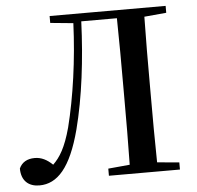

<svg xmlns="http://www.w3.org/2000/svg" viewBox="-53 -789 882 859"><g transform="rotate(-5 388.0 -359.5)"><path d="M201 -704 304 -694C297 -529 274 -366 240 -231C216 -142 190 -101 159 -71C134 -95 109 -108 79 -108C45 -108 21 -94 9 -67C9 -11 42 16 90 16C171 16 232 -51 276 -218C313 -361 333 -528 340 -699H500C502 -598 502 -496 502 -393V-342C502 -240 502 -140 500 -41L403 -32V0H722V-32L623 -41C621 -141 621 -242 621 -343V-393C621 -494 621 -596 623 -695L722 -704V-735H201Z"/></g></svg>

Font: Noto Serif SC SemiBold
Style: Regular
Weight: 600
Designer: Ryoko NISHIZUKA 西塚涼子 (kana & ideographs); Frank Grießhammer (Latin, Greek & Cyrillic); Wenlong ZHANG 张文龙 (bopomofo); San
Foundry: Adobe
Version: Version 2.001;hotconv 1.1.0;makeotfexe 2.6.0